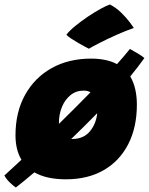

<svg xmlns="http://www.w3.org/2000/svg" viewBox="-50 -790 664 855"><path d="M243.5 8.5Q157 8.5 103 -22.5Q55.5 18 20.5 45Q9 37.5 -6.5 22.5Q-22 7.5 -30.5 -8.5Q3 -39 45.5 -78.5Q19 -123 19 -187.5Q19 -291 61.8 -367.8Q104.5 -444.5 180.2 -486.8Q256 -529 355.5 -529Q425 -529 471 -504.5Q506 -543.5 528.5 -572Q546.5 -562 565 -551Q583.5 -540 593 -531.5Q565.5 -493 530 -449.5Q545 -424.5 552.2 -392.8Q559.5 -361 559.5 -324Q559.5 -223 521.2 -148.2Q483 -73.5 412.2 -32.5Q341.5 8.5 243.5 8.5ZM212.5 -245Q212.5 -241.5 212.5 -238.5Q248 -273.5 283.8 -309Q319.5 -344.5 353 -379Q340.5 -386.5 323 -386.5Q288.5 -386.5 263.8 -366.2Q239 -346 225.8 -313.5Q212.5 -281 212.5 -245ZM270.5 -171Q321.5 -171 349.8 -204.5Q378 -238 383 -286Q354 -256.5 324.8 -227.5Q295.5 -198.5 267 -171Q267 -171 270.5 -171ZM439.5 -770Q469 -754.5 491.2 -732.2Q513.5 -710 527.8 -691Q542 -672 546 -665.5Q508.5 -652.5 467.2 -634Q426 -615.5 392.8 -598.5Q359.5 -581.5 346 -573Q341.5 -575 327.5 -582.5Q313.5 -590 296.8 -599.8Q280 -609.5 265.5 -619.2Q251 -629 245.5 -635.5Q260 -654 286.2 -675.2Q312.5 -696.5 342.2 -716.5Q372 -736.5 398.5 -751Q425 -765.5 439.5 -770Z"/></svg>

Font: Grandstander Black
Style: Italic
Weight: 900
Italic angle: -15°
Designer: Tyler Finck
Foundry: Etcetera Type Co
Version: Version 1.200; ttfautohint (v1.8.3)